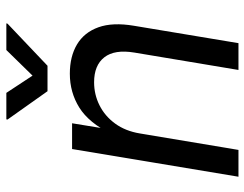

<svg xmlns="http://www.w3.org/2000/svg" viewBox="-106 -692 797 626"><g transform="rotate(-90 293.0 -378.5)"><path d="M171.4 -321.3 117.7 0H30.3L120.6 -542.5H204.6L183.1 -411.1L169.4 -414.1Q206.1 -487.8 255.6 -518.8Q305.2 -549.8 366.2 -549.8Q422.4 -549.8 461.7 -526.4Q501 -502.9 517.6 -456.5Q534.2 -410.2 522.5 -340.8L465.8 0H378.4L435.1 -339.4Q445.8 -403.8 419.7 -437.3Q393.6 -470.7 338.4 -470.7Q298.3 -470.7 263.2 -453.1Q228 -435.5 203.6 -402.1Q179.2 -368.7 171.4 -321.3ZM303.7 -756.8 359.9 -671.4 443.4 -756.8H530.3L529.3 -752.9L392.1 -622.6H309.1L216.8 -752.9L217.3 -756.8Z"/></g></svg>

Font: Inter 16pt
Style: Italic
Weight: 400
Italic angle: -9.3988°
Version: Version 4.001;git-66647c0bb